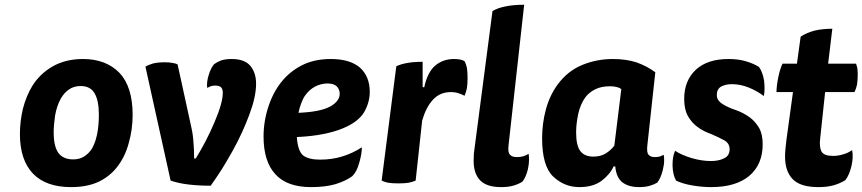

<svg xmlns="http://www.w3.org/2000/svg" viewBox="-20 -765 3616 805"><path d="M328.1 -517.6Q254.9 -517.6 200.2 -486.3Q146.5 -455.1 115.2 -404.3Q89.8 -362.3 76.2 -309.6Q63.5 -255.9 63.5 -203.1Q63.5 -94.7 118.2 -37.1Q172.9 19.5 278.3 19.5Q343.8 19.5 391.6 -2Q439.5 -24.4 470.7 -64.5Q503.9 -106.4 519.5 -164.1Q536.1 -221.7 536.1 -283.2Q536.1 -401.4 480.5 -460Q423.8 -517.6 328.1 -517.6ZM318.4 -404.3Q359.4 -404.3 377 -373Q394.5 -342.8 394.5 -284.2Q394.5 -236.3 386.7 -200.2Q378.9 -164.1 365.2 -141.6Q353.5 -123 335 -110.4Q315.4 -96.7 287.1 -96.7Q245.1 -96.7 224.6 -124Q205.1 -151.4 205.1 -210Q205.1 -240.2 210.9 -280.3Q217.8 -320.3 234.4 -350.6Q247.1 -374 267.6 -388.7Q288.1 -404.3 318.4 -404.3Z M695.3 -7.8Q729.5 3.9 772.5 8.8Q815.4 13.7 863.3 13.7Q885.7 -17.6 910.2 -55.7Q933.6 -93.8 956.1 -133.8Q997.1 -208 1025.4 -284.2Q1053.7 -359.4 1053.7 -414.1Q1053.7 -459 1030.3 -488.3Q1005.9 -517.6 951.2 -517.6Q925.8 -517.6 907.2 -511.7Q889.6 -504.9 877.9 -496.1Q865.2 -482.4 855.5 -452.1Q845.7 -421.9 848.6 -396.5Q854.5 -399.4 863.3 -403.3Q871.1 -406.2 881.8 -406.2Q901.4 -406.2 908.2 -397.5Q914.1 -389.6 914.1 -376Q914.1 -334 879.9 -253.9Q845.7 -172.9 800.8 -100.6Q798.8 -100.6 793.9 -100.6Q793.9 -138.7 791 -169.9Q789.1 -201.2 782.2 -231.4Q762.7 -319.3 724.6 -495.1Q717.8 -499 704.1 -501Q690.4 -503.9 671.9 -503.9Q642.6 -503.9 622.1 -499Q601.6 -493.2 589.8 -485.4Q625 -326.2 695.3 -7.8Z M1530.3 -379.9Q1530.3 -444.3 1489.3 -481.4Q1447.3 -517.6 1367.2 -517.6Q1304.7 -517.6 1255.9 -496.1Q1207 -473.6 1171.9 -435.5Q1129.9 -389.6 1107.4 -324.2Q1085 -259.8 1085 -192.4Q1085 -87.9 1134.8 -34.2Q1183.6 19.5 1284.2 19.5Q1344.7 19.5 1387.7 6.8Q1430.7 -6.8 1457 -26.4Q1476.6 -45.9 1486.3 -83Q1497.1 -119.1 1497.1 -147.5Q1460 -123 1416 -109.4Q1373 -95.7 1321.3 -95.7Q1274.4 -95.7 1251 -113.3Q1228.5 -131.8 1224.6 -190.4Q1288.1 -193.4 1335.9 -203.1Q1384.8 -212.9 1418.9 -227.5Q1482.4 -253.9 1506.8 -294.9Q1530.3 -335.9 1530.3 -379.9ZM1231.4 -292Q1236.3 -316.4 1244.1 -335Q1251 -353.5 1259.8 -365.2Q1275.4 -387.7 1299.8 -401.4Q1325.2 -415 1353.5 -415Q1379.9 -415 1392.6 -402.3Q1404.3 -389.6 1404.3 -372.1Q1404.3 -340.8 1364.3 -318.4Q1323.2 -295.9 1231.4 -292Z M1752 -505.9Q1714.8 -505.9 1687.5 -501Q1660.2 -496.1 1641.6 -487.3Q1621.1 -327.1 1580.1 -7.8Q1589.8 -2.9 1606.4 1Q1623 3.9 1650.4 3.9Q1677.7 3.9 1694.3 1Q1711.9 -2.9 1722.7 -7.8Q1731.4 -91.8 1750 -259.8Q1766.6 -316.4 1795.9 -347.7Q1825.2 -378.9 1870.1 -378.9Q1888.7 -378.9 1902.3 -374Q1916 -370.1 1927.7 -363.3Q1933.6 -377 1937.5 -394.5Q1940.4 -412.1 1940.4 -438.5Q1940.4 -463.9 1937.5 -481.4Q1933.6 -498 1927.7 -508.8Q1918.9 -513.7 1908.2 -515.6Q1897.5 -517.6 1883.8 -517.6Q1836.9 -517.6 1803.7 -489.3Q1771.5 -460 1758.8 -399.4Q1755.9 -399.4 1752 -399.4Q1752 -425.8 1752 -505.9Z M2177.7 -745.1Q2132.8 -745.1 2100.6 -738.3Q2068.4 -732.4 2044.9 -718.8Q2019.5 -529.3 1970.7 -151.4Q1968.8 -138.7 1966.8 -121.1Q1965.8 -102.5 1965.8 -90.8Q1965.8 -37.1 1993.2 -8.8Q2020.5 19.5 2081.1 19.5Q2110.4 19.5 2130.9 13.7Q2152.3 7.8 2169.9 -2.9Q2184.6 -20.5 2193.4 -55.7Q2198.2 -78.1 2198.2 -96.7Q2198.2 -109.4 2196.3 -120.1Q2185.5 -113.3 2172.9 -109.4Q2160.2 -106.4 2147.5 -106.4Q2127 -106.4 2118.2 -116.2Q2108.4 -126 2112.3 -157.2Q2133.8 -352.5 2177.7 -745.1Z M2727.5 -461.9Q2693.4 -487.3 2650.4 -502.9Q2606.4 -517.6 2549.8 -517.6Q2481.4 -517.6 2419.9 -492.2Q2359.4 -466.8 2318.4 -411.1Q2284.2 -364.3 2268.6 -305.7Q2252.9 -247.1 2252.9 -185.5Q2252.9 -68.4 2299.8 -24.4Q2346.7 19.5 2409.2 19.5Q2466.8 19.5 2502 -6.8Q2537.1 -33.2 2552.7 -67.4Q2554.7 -67.4 2559.6 -67.4Q2563.5 -21.5 2588.9 -1Q2615.2 19.5 2659.2 19.5Q2684.6 19.5 2702.1 14.6Q2719.7 9.8 2735.4 1Q2750 -16.6 2758.8 -51.8Q2764.6 -74.2 2764.6 -92.8Q2764.6 -105.5 2762.7 -116.2Q2753.9 -111.3 2745.1 -108.4Q2736.3 -106.4 2724.6 -106.4Q2708 -106.4 2699.2 -116.2Q2690.4 -126 2694.3 -157.2Q2705.1 -258.8 2727.5 -461.9ZM2555.7 -154.3Q2540 -133.8 2518.6 -121.1Q2498 -108.4 2467.8 -108.4Q2430.7 -108.4 2413.1 -131.8Q2395.5 -154.3 2395.5 -210.9Q2395.5 -245.1 2404.3 -287.1Q2413.1 -328.1 2434.6 -357.4Q2450.2 -377.9 2475.6 -390.6Q2501 -403.3 2537.1 -403.3Q2553.7 -403.3 2564.5 -400.4Q2575.2 -398.4 2585 -391.6Q2575.2 -312.5 2555.7 -154.3Z M2810.5 -132.8Q2799.8 -110.4 2799.8 -74.2Q2799.8 -72.3 2799.8 -70.3Q2800.8 -32.2 2814.5 -7.8Q2842.8 5.9 2883.8 12.7Q2923.8 19.5 2961.9 19.5Q3064.5 19.5 3121.1 -27.3Q3177.7 -75.2 3177.7 -160.2Q3177.7 -203.1 3162.1 -229.5Q3146.5 -255.9 3124 -272.5Q3095.7 -293 3064.5 -303.7Q3032.2 -314.5 3010.7 -328.1Q2999 -335 2992.2 -344.7Q2985.4 -353.5 2985.4 -367.2Q2985.4 -391.6 3003.9 -402.3Q3022.5 -412.1 3048.8 -412.1Q3084 -412.1 3118.2 -398.4Q3152.3 -384.8 3182.6 -362.3Q3185.5 -377 3185.5 -393.6Q3185.5 -409.2 3183.6 -426.8Q3177.7 -462.9 3162.1 -484.4Q3140.6 -498 3108.4 -507.8Q3076.2 -517.6 3034.2 -517.6Q2946.3 -517.6 2897.5 -472.7Q2848.6 -426.8 2848.6 -350.6Q2848.6 -305.7 2864.3 -278.3Q2879.9 -251 2902.3 -234.4Q2917 -222.7 2933.6 -214.8Q2950.2 -207 2965.8 -201.2Q2995.1 -188.5 3016.6 -176.8Q3039.1 -164.1 3039.1 -139.6Q3039.1 -112.3 3016.6 -101.6Q2994.1 -89.8 2960.9 -89.8Q2921.9 -89.8 2878.9 -102.5Q2836.9 -115.2 2810.5 -132.8Z M3260.7 -498Q3250 -474.6 3243.2 -441.4Q3236.3 -408.2 3235.4 -378.9Q3258.8 -378.9 3304.7 -378.9Q3297.9 -329.1 3277.3 -178.7Q3275.4 -163.1 3273.4 -143.6Q3271.5 -124 3271.5 -108.4Q3271.5 -46.9 3303.7 -13.7Q3335.9 19.5 3411.1 19.5Q3449.2 19.5 3475.6 11.7Q3502.9 3.9 3524.4 -9.8Q3541 -31.2 3549.8 -68.4Q3558.6 -105.5 3552.7 -135.7Q3533.2 -122.1 3512.7 -117.2Q3493.2 -111.3 3472.7 -111.3Q3435.5 -111.3 3424.8 -128.9Q3414.1 -147.5 3418.9 -185.5Q3425.8 -250 3439.5 -378.9Q3470.7 -378.9 3562.5 -378.9Q3569.3 -391.6 3573.2 -410.2Q3576.2 -428.7 3576.2 -452.1Q3576.2 -469.7 3574.2 -481.4Q3571.3 -493.2 3569.3 -498Q3530.3 -498 3452.1 -498Q3457 -535.2 3469.7 -644.5Q3428.7 -644.5 3395.5 -636.7Q3362.3 -627.9 3336.9 -611.3Q3331.1 -573.2 3321.3 -498Q3306.6 -498 3260.7 -498Z"/></svg>

Font: cl
Style: Bold Italic
Weight: 400
Designer: Mitja Miklavcic
Version: Version 7.504; 2011; Build 1022